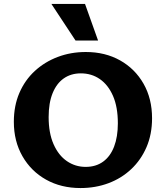

<svg xmlns="http://www.w3.org/2000/svg" viewBox="-20 -936 839 971"><path d="M387 15Q289 15 213 -27.5Q137 -70 93.5 -146Q50 -222 50 -320Q50 -401 78 -466Q106 -531 156 -577Q206 -623 272 -648Q338 -673 414 -673Q512 -673 587.5 -630.5Q663 -588 706 -512.5Q749 -437 749 -338Q749 -257 721 -192Q693 -127 643.5 -80.5Q594 -34 528.5 -9.5Q463 15 387 15ZM413 -92Q465 -92 501.5 -118.5Q538 -145 557 -194.5Q576 -244 576 -312Q576 -395 551.5 -451Q527 -507 485 -536Q443 -565 389 -565Q339 -565 302.5 -539.5Q266 -514 246 -464.5Q226 -415 226 -344Q226 -263 251 -206.5Q276 -150 318.5 -121Q361 -92 413 -92ZM362 -731 240 -916H410L476 -731Z"/></svg>

Font: Ysabeau SC ExtraBold
Style: Regular
Weight: 800
Designer: Christian Thalmann (Catharsis Fonts)
Version: Version 2.001;gftools[0.9.30]; featfreeze: smcp